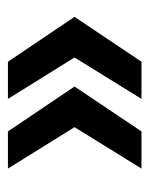

<svg xmlns="http://www.w3.org/2000/svg" viewBox="35 -508 385 496"><g transform="rotate(90 228.0 -259.5)"><path d="M139 -432H235L128 -259L235 -87H139L23 -259ZM319 -432H415L308 -259L415 -87H319L203 -259Z"/></g></svg>

Font: Argentum Sans
Style: Regular
Weight: 400
Designer: Julieta Ulanovsky, Owen Earl, Chris M. Simpson, Rasmus Andersson, Cristiano Sobral
Foundry: The Argentum Sans Project Authors
Version: Version 3.135; ttfautohint (v1.8.4.7-5d5b-dirty)